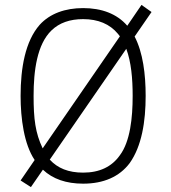

<svg xmlns="http://www.w3.org/2000/svg" viewBox="-20 -741 697 783"><path d="M598 -692 557 -721 499 -636C457 -685 394 -708 319 -708C246 -708 184 -686 142 -640C83 -573 64 -464 64 -350C64 -258 78 -153 121 -89V-88L64 -5L106 22L155 -49C195 -11 250 8 319 8C402 8 467 -20 509 -76C558 -145 574 -245 574 -350C574 -438 563 -527 529 -592ZM117 -350C117 -453 131 -560 190 -617C222 -648 265 -663 319 -663C380 -663 428 -643 461 -603C464 -600 466 -596 469 -593L154 -136C124 -199 117 -256 117 -350ZM521 -350C521 -261 511 -164 469 -108C436 -61 386 -37 319 -37C259 -37 215 -55 183 -90L495 -542C515 -488 521 -421 521 -350Z"/></svg>

Font: Arthouse Owned Light
Style: Regular
Weight: 300
Designer: Jeremy Tribby
Foundry: Tribby Type
Version: Version 1.000;PS 001.000;hotconv 1.0.88;makeotf.lib2.5.64775